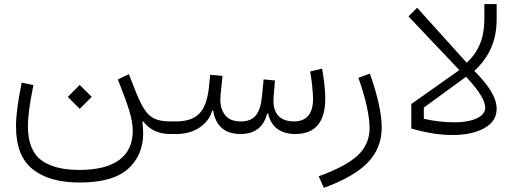

<svg xmlns="http://www.w3.org/2000/svg" viewBox="-20 -654 2525 937"><path d="M369.1 -123 427.7 -181.2 369.1 -239.7 311 -181.2ZM85.9 -251C65.9 -152.8 58.1 -87.9 58.1 -36.6C58.1 59.6 85.4 129.4 140.1 172.4C194.3 215.3 270.5 236.8 368.7 236.8C475.6 236.8 554.2 214.8 604 170.9C653.8 126.5 678.7 68.4 678.7 -3.9C678.7 -21 677.2 -39.6 674.8 -59.1L679.7 -61C710 -20.5 753.9 0 812 0H813V-61.5H810.5C778.8 -61.5 753.4 -65.9 734.4 -74.7C695.8 -92.3 671.9 -133.3 641.1 -210L608.9 -292L555.2 -266.1C580.1 -204.1 598.6 -153.8 610.4 -115.2C622.1 -76.2 627.9 -43 627.9 -16.1C627.9 109.4 538.6 175.3 367.2 175.3C285.6 175.3 223.6 159.2 180.7 127C137.7 94.7 116.2 39.6 116.2 -39.1C116.2 -61 118.2 -86.9 122.1 -117.7C126 -148.4 132.8 -188.5 143.1 -238.8Z M1156.2 -61.5C1119.6 -61.5 1093.8 -71.8 1078.6 -92.3C1063 -112.3 1055.2 -137.7 1055.2 -168C1055.2 -175.8 1055.7 -184.1 1056.6 -192.9L1065.9 -283.7L1005.9 -289.1L999 -223.1C992.7 -166 977.1 -125 952.6 -99.6C928.2 -74.2 890.6 -61.5 839.8 -61.5H813C804.7 -61.5 800.3 -51.3 800.3 -31.2C800.3 -10.3 804.7 0 813 0H839.8C884.3 0 922.4 -10.7 954.1 -31.7C985.4 -52.7 1005.9 -80.1 1015.6 -114.3H1020.5C1031.7 -41.5 1075.7 0 1153.3 0C1223.1 0 1266.6 -33.2 1283.7 -100.1H1288.6C1301.8 -37.6 1346.2 0 1420.9 0C1518.6 0 1567.4 -58.1 1567.4 -173.8C1567.4 -194.8 1565.9 -219.7 1562.5 -247.6C1559.1 -275.4 1555.7 -299.3 1551.8 -319.3L1493.7 -305.2C1500 -271.5 1507.8 -205.1 1507.8 -172.9C1507.8 -98.6 1476.6 -61.5 1414.6 -61.5C1345.7 -61.5 1314.5 -100.6 1314.5 -161.6C1314.5 -168.5 1314.9 -175.8 1315.4 -183.1L1321.8 -261.2L1266.6 -266.6L1258.3 -182.6C1250 -98.1 1220.2 -61.5 1156.2 -61.5Z M1729 -274.4C1763.7 -176.8 1783.7 -88.9 1783.7 -28.8C1783.7 23.9 1764.2 68.4 1725.1 105C1686 141.1 1622.6 174.8 1535.2 206.5L1560.5 262.7C1658.7 227.1 1730.5 185.5 1775.4 138.7C1820.3 91.8 1842.8 35.2 1842.8 -31.7C1842.8 -100.6 1822.3 -189 1785.2 -294.9Z M1973.6 -573.7 2221.7 -312 1987.3 -146.5V-26.9C2058.6 -5.9 2126 4.9 2189 4.9C2252 4.9 2303.7 -6.3 2343.8 -28.8C2383.8 -50.8 2403.8 -82.5 2403.8 -123.5C2403.8 -175.8 2367.7 -234.4 2294.9 -308.1C2369.6 -377.9 2403.8 -457 2403.8 -561V-634.3H2343.8V-561C2343.8 -470.7 2317.9 -404.8 2257.8 -347.7L2015.6 -616.2ZM2254.4 -279.3C2319.3 -210.9 2348.1 -160.6 2348.1 -127.9C2348.1 -88.4 2295.4 -57.1 2196.3 -57.1C2147.9 -57.1 2098.6 -63 2048.3 -74.2V-128.9Z"/></svg>

Font: Estedad Light
Style: Regular
Weight: 300
Designer: Amin Abedi
Version: Version 7.3